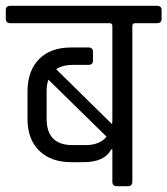

<svg xmlns="http://www.w3.org/2000/svg" viewBox="-39 -643 578 663"><path d="M-3 -623H503Q519 -623 519 -608V-578Q519 -563 503 -563H428Q418 -563 418 -553V-16Q418 0 403 0H364Q349 0 349 -16V-127H345Q322 -83 249 -83H207Q137 -83 96.5 -122.5Q56 -162 56 -232V-330Q57 -400 96.5 -439.5Q136 -479 206 -479H267Q282 -479 282 -464V-434Q282 -419 267 -419H212Q178 -419 155 -404L348 -214Q349 -220 349 -233V-553Q349 -563 339 -563H-3Q-19 -563 -19 -578V-608Q-19 -623 -3 -623ZM211 -142H257Q305 -142 329 -171L128 -368Q122 -350 122 -328V-233Q122 -142 211 -142Z"/></svg>

Font: Rajdhani Medium
Style: Regular
Weight: 500
Designer: Satya Rajpurohit, Jyotish Sonowal
Foundry: Indian Type Foundry
Version: Version 1.201 February 1, 2022